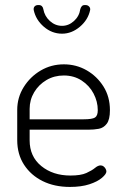

<svg xmlns="http://www.w3.org/2000/svg" viewBox="-20 -732 491 758"><path d="M256 6Q195 6 148.5 -17Q102 -40 75 -81.5Q48 -123 48 -179V-298Q48 -347 73.5 -388Q99 -429 140.5 -453.5Q182 -478 232 -478Q281 -478 322 -454.5Q363 -431 388.5 -390.5Q414 -350 414 -297Q414 -260 401.5 -243.5Q389 -227 370 -223.5Q351 -220 329 -220H97V-178Q97 -114 143 -76.5Q189 -39 258 -39Q299 -39 321 -49Q343 -59 355 -69Q367 -79 377 -79Q384 -79 389 -75Q394 -71 397 -65.5Q400 -60 400 -55Q400 -45 382.5 -30Q365 -15 333 -4.5Q301 6 256 6ZM97 -261H310Q344 -261 355 -268Q366 -275 366 -297Q366 -331 349.5 -362.5Q333 -394 302.5 -414Q272 -434 232 -434Q194 -434 163.5 -416Q133 -398 115 -368Q97 -338 97 -302ZM225 -599Q185 -599 153 -626.5Q121 -654 113 -693Q112 -702 117 -707Q122 -712 130 -712H134Q141 -712 145.5 -707.5Q150 -703 151 -696Q156 -668 177 -649Q198 -630 225 -630Q251 -630 272 -649Q293 -668 297 -696Q299 -703 303 -707.5Q307 -712 314 -712H318Q326 -712 331.5 -706.5Q337 -701 336 -693Q328 -654 295.5 -626.5Q263 -599 225 -599Z"/></svg>

Font: Dosis Light
Style: Regular
Weight: 300
Designer: EdgarTolentino, PabloImpallari, IginoMarini
Foundry: EdgarTolentino, PabloImpallari, IginoMarini
Version: Version 3.001; ttfautohint (v1.8.2)